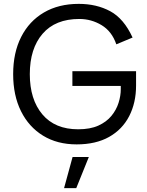

<svg xmlns="http://www.w3.org/2000/svg" viewBox="-20 -735 761 992"><path d="M376 11Q276 11 202.5 -34Q129 -79 88.5 -160.5Q48 -242 48 -352Q48 -463 89.5 -544.5Q131 -626 207 -670.5Q283 -715 387 -715Q479 -715 549.5 -677Q620 -639 665 -541L581 -506Q558 -573 505 -605Q452 -637 390 -637Q266 -637 200 -560.5Q134 -484 134 -352Q134 -221 199 -144Q264 -67 384 -67Q446 -67 488 -86Q530 -105 555.5 -136Q581 -167 592.5 -203.5Q604 -240 604 -274V-291H354V-367H683V-293Q683 -204 647.5 -135Q612 -66 543.5 -27.5Q475 11 376 11ZM439 76 374 237H311L355 76Z"/></svg>

Font: Prodigy Sans
Style: Regular
Weight: 400
Designer: Wei Huang
Foundry: Wei Huang
Version: Version 1.003; ttfautohint (v1.8.3)